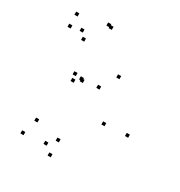

<svg xmlns="http://www.w3.org/2000/svg" viewBox="-188 -914 995 1064"><g transform="rotate(30 310.0 -382.5)"><path d="M609.5 -287.4V-307.4H589.5V-287.4ZM405.5 -544.4V-564.4H385.5V-544.4ZM187.4 -438.2V-458.2H167.4V-438.2ZM195.8 -400.5V-420.5H175.8V-400.5ZM338.4 -439V-459H318.4V-439ZM464.2 -277.4V-297.4H444.2V-277.4ZM289.8 -73.1V-93.1H269.8V-73.1ZM131.9 -109.7V-129.7H111.9V-109.7ZM240.3 -23.6V-43.6H220.3V-23.6ZM240.3 -424.9V-444.9H220.3V-424.9ZM232.2 -431.9V-451.9H212.2V-431.9ZM232.2 -760V-780H212.2V-760ZM214.3 -766V-786H194.3V-766ZM30.9 -729.3V-749.3H10.9V-729.3ZM30.9 -652.4V-672.4H10.9V-652.4ZM132.4 -627V-647H112.4V-627ZM100.4 -666.5V-686.5H80.4V-666.5ZM100.4 -10.1V-30.1H80.4V-10.1ZM292.2 20.8V0.8H272.2V20.8Z"/></g></svg>

Font: Monaspace Xenon Dots Var
Style: Regular
Weight: 400
Designer: Riley Cran and the Lettermatic Team
Version: Version 1.100 (Monaspace Xenon Dots)